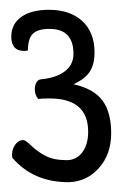

<svg xmlns="http://www.w3.org/2000/svg" viewBox="-20 -631 247 392"><path d="M207 -359Q207 -316 182 -288Q157 -260 120 -259Q48 -259 5 -309Q3 -323 10 -334Q17 -345 28 -345Q32 -345 44.5 -333Q57 -321 73.5 -312.5Q90 -304 116 -304Q136 -304 148 -320Q160 -336 160 -362Q160 -430 81 -430Q66 -430 58 -429Q51 -437 51 -449Q51 -456 54 -462Q57 -468 63 -469Q95 -472 112.5 -485.5Q130 -499 130 -521Q130 -572 81 -572Q57 -572 47 -562Q37 -552 37 -528Q34 -527 29 -527Q16 -527 9.5 -534.5Q3 -542 3 -556Q3 -582 23.5 -596.5Q44 -611 80 -611Q123 -611 148 -588Q173 -565 173 -524Q173 -500 163.5 -485Q154 -470 130 -459Q171 -450 189 -426Q207 -402 207 -359Z"/></svg>

Font: Indie Flower
Style: Regular
Weight: 400
Designer: Kimberly Geswein
Foundry: Kimberly Geswein
Version: Version 2.000